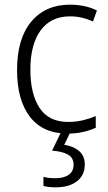

<svg xmlns="http://www.w3.org/2000/svg" viewBox="-20 -562 462 822"><path d="M270 10Q164 10 108.5 -61.5Q53 -133 53 -262Q53 -397 114 -469.5Q175 -542 279 -542Q313 -542 342.5 -535.5Q372 -529 395 -517L378 -470Q330 -492 280 -492Q198 -492 154 -432Q110 -372 110 -263Q110 -161 149 -100.5Q188 -40 272 -40Q305 -40 334.5 -47Q364 -54 390 -65V-15Q366 -4 335.5 3Q305 10 270 10ZM343 142Q343 188 309.5 214Q276 240 218 240Q186 240 166 234V195Q186 201 217 201Q253 201 274 186.5Q295 172 295 143Q295 113 270.5 99.5Q246 86 203 83L243 0H283L255 58Q295 64 319 85Q343 106 343 142Z"/></svg>

Font: Noto Sans Lao SemiCondensed Light
Style: Regular
Weight: 300
Width: 4
Designer: Monotype Design Team
Foundry: Monotype Imaging Inc.
Version: Version 2.003; ttfautohint (v1.8.4.7-5d5b)